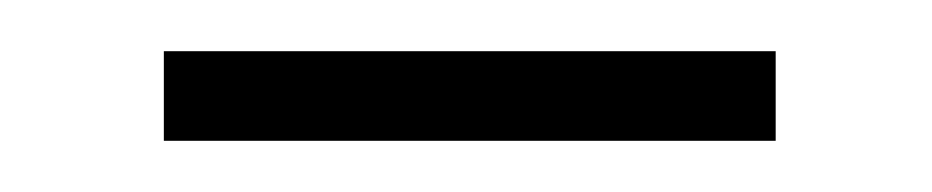

<svg xmlns="http://www.w3.org/2000/svg" viewBox="-20 -311 364 75"><path d="M44 -256H283V-291H44Z"/></svg>

Font: Genne Gothic ExtraLight
Style: Regular
Weight: 250
Designer: Ryoko NISHIZUKA (kana & ideographs); Paul D. Hunt (Latin, Greek & Cyrillic); Wenlong ZHANG (bopomofo); Sandoll Communica
Foundry: Adobe Systems Incorporated
Version: Version 1.004;PS 1.004;hotconv 16.6.51;makeotf.lib2.5.65220